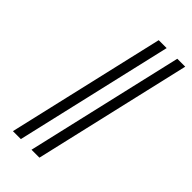

<svg xmlns="http://www.w3.org/2000/svg" viewBox="-224 -751 803 803"><g transform="rotate(45 177.5 -350.0)"><path d="M36.1 0 198.2 -700.2H245.1L83 0ZM146 0 308.1 -700.2H355L192.9 0Z"/></g></svg>

Font: Junicode SmCond Light
Style: Italic
Weight: 300
Width: 4
Italic angle: -11°
Designer: Peter S. Baker
Version: Version 2.206